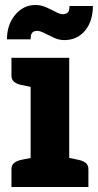

<svg xmlns="http://www.w3.org/2000/svg" viewBox="-20 -751 395 771"><path d="M103 0V-519H258V0ZM26 0V-71Q26 -88 36.5 -96.5Q47 -105 65 -109L109 -118L123 0ZM238 0 252 -118 296 -109Q314 -105 324.5 -96.5Q335 -88 335 -71V0ZM123 -519 109 -401 65 -410Q47 -414 36.5 -422.5Q26 -431 26 -448V-519ZM232 -694Q244 -694 251.5 -700Q259 -706 259 -727H353Q353 -666 321.5 -628Q290 -590 238 -590Q217 -590 196.5 -599.5Q176 -609 158.5 -618Q141 -627 129 -627Q117 -627 110 -620.5Q103 -614 103 -593H8Q8 -652 41 -691.5Q74 -731 123 -731Q144 -731 164.5 -722Q185 -713 203 -703.5Q221 -694 232 -694Z"/></svg>

Font: Aleo Black
Style: Regular
Weight: 900
Designer: Alessio Laiso
Foundry: Alessio Laiso
Version: Version 2.001;gftools[0.9.29]